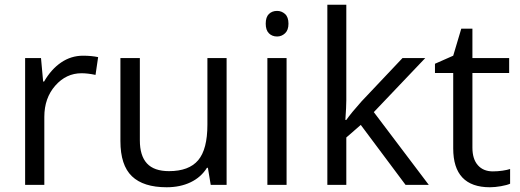

<svg xmlns="http://www.w3.org/2000/svg" viewBox="-20 -780 2193 810"><path d="M330 -545Q366 -545 394 -539L383 -464Q350 -471 324 -471Q259 -471 213 -418.5Q167 -366 167 -287V0H86V-535H153L162 -436H166Q196 -488 238 -516.5Q280 -545 330 -545Z M570 -535V-188Q570 -123 600 -90.5Q630 -58 693 -58Q777 -58 816 -104Q855 -150 855 -254V-535H936V0H869L857 -72H853Q828 -32 784 -11Q740 10 683 10Q585 10 536.5 -36.5Q488 -83 488 -185V-535Z M1189 0H1108V-535H1189ZM1101 -680Q1101 -708 1114.5 -721Q1128 -734 1149 -734Q1168 -734 1182.5 -721Q1197 -708 1197 -680Q1197 -653 1182.5 -639.5Q1168 -626 1149 -626Q1128 -626 1114.5 -639.5Q1101 -653 1101 -680Z M1441 -274Q1462 -304 1505 -352L1678 -535H1774L1557 -307L1789 0H1691L1502 -253L1441 -200V0H1361V-760H1441V-357Q1441 -330 1437 -274Z M2059 -57Q2080 -57 2100 -60Q2120 -63 2132 -67V-5Q2119 1 2093.5 5.5Q2068 10 2047 10Q1892 10 1892 -154V-472H1815V-511L1892 -545L1926 -659H1973V-535H2128V-472H1973V-157Q1973 -109 1996 -83Q2019 -57 2059 -57Z"/></svg>

Font: Stephens Clock
Style: Regular
Weight: 400
Designer: Peter Wiegel (catfonts.de) with slight modifications by DT1.org
Version: Version 0.9.1